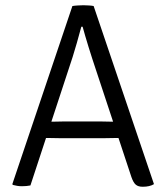

<svg xmlns="http://www.w3.org/2000/svg" viewBox="-20 -706 634 732"><path d="M256 -683Q264.5 -684.5 276.8 -685.2Q289 -686 298 -686Q306.5 -686 318.8 -685.2Q331 -684.5 337 -683L567 -4Q559 1 548.2 3.5Q537.5 6 524 6Q507 6 497.8 -1.8Q488.5 -9.5 481 -31L346 -439Q331 -483.5 317.5 -527.2Q304 -571 295 -604H290Q282.5 -575.5 272.8 -541.8Q263 -508 257 -489L96 1Q89.5 2.5 81 3.2Q72.5 4 64 4Q53 4 45.2 2.5Q37.5 1 29 -1L27 -4ZM226 -179Q223 -179 205.5 -179.2Q188 -179.5 170.2 -179.8Q152.5 -180 149 -180H122L145 -242H169Q172.5 -242 187.5 -242.2Q202.5 -242.5 217.2 -242.8Q232 -243 235 -243H352Q355 -243 370.2 -242.8Q385.5 -242.5 401 -242.2Q416.5 -242 420 -242H444L465 -180H438Q434.5 -180 416.5 -179.8Q398.5 -179.5 380.8 -179.2Q363 -179 360 -179Z"/></svg>

Font: Signika Negative Light
Style: Regular
Weight: 300
Designer: Anna Giedry
Foundry: Anna Giedry
Version: Version 2.001